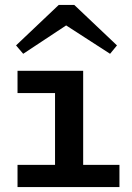

<svg xmlns="http://www.w3.org/2000/svg" viewBox="-20 -758 533 778"><path d="M203 -27V-471H317V-27ZM51 0V-90H464V0ZM51 -381V-471H288V-381ZM74 -540 45 -574 218 -738H281L454 -574L426 -540L248 -655Z"/></svg>

Font: BioRhyme SemiExpanded Medium
Style: Regular
Weight: 500
Width: 6
Designer: Aoife Mooney
Foundry: Aoife Mooney Type
Version: Version 1.600;gftools[0.9.33]